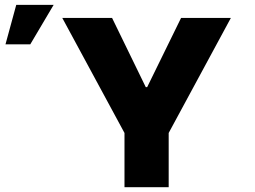

<svg xmlns="http://www.w3.org/2000/svg" viewBox="-20 -782 1064 802"><path d="M448.2 -707 588.9 -418H594.7L736.3 -707H944.3L684.6 -226.6V0H500V-226.6L240.2 -707ZM47.9 -761.7H204.1L106.4 -596.7H2.9Z"/></svg>

Font: Pretendard GOV Black
Style: Regular
Weight: 900
Designer: Base glyphs from Inter by Rasmus Andersson; Hangeul glyphs from Noto Sans CJK(Source Han Sans) by Jang Soo-young and Kan
Foundry: Kil Hyung-jin
Version: Version 1.309